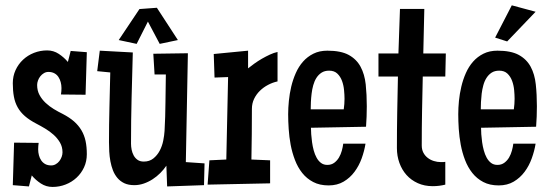

<svg xmlns="http://www.w3.org/2000/svg" viewBox="-20 -701 2092 732"><path d="M311 -113.3Q311 -85.9 300.5 -63.2Q290 -40.5 272 -23.7Q253.9 -6.8 230.2 2.4Q206.5 11.7 180.2 11.7Q155.8 11.7 135.7 -1.5Q115.7 -14.6 101.1 -32.2L90.3 9.8L28.8 4.9L33.7 -157.2L127.4 -156.2Q126.5 -150.4 126 -144Q125.5 -137.7 125.5 -131.8Q125.5 -120.1 128.4 -109.1Q131.3 -98.1 137.2 -89.4Q143.1 -80.6 152.6 -75.4Q162.1 -70.3 175.3 -70.3Q184.6 -70.3 192.6 -75Q200.7 -79.6 206.3 -86.9Q211.9 -94.2 215.1 -103Q218.3 -111.8 218.3 -120.1Q218.3 -141.1 208.7 -157.5Q199.2 -173.8 184.6 -187Q169.9 -200.2 152.3 -210.7Q134.8 -221.2 118.7 -229.5Q92.3 -243.2 75 -258.3Q57.6 -273.4 47.4 -291.7Q37.1 -310.1 33 -332.5Q28.8 -355 28.8 -383.8Q28.8 -410.6 39.3 -433.6Q49.8 -456.5 67.9 -473.4Q85.9 -490.2 109.6 -499.5Q133.3 -508.8 159.7 -508.8Q184.1 -508.8 204.1 -495.6Q224.1 -482.4 238.8 -464.8L249.5 -506.8L311 -502L306.2 -339.8L212.4 -340.8Q213.4 -346.7 213.9 -353Q214.4 -359.4 214.4 -365.2Q214.4 -377 211.4 -387.9Q208.5 -398.9 202.6 -407.7Q196.8 -416.5 187.3 -421.6Q177.7 -426.8 164.6 -426.8Q155.3 -426.8 147.5 -422.1Q139.6 -417.5 133.8 -410.2Q127.9 -402.8 124.8 -394Q121.6 -385.3 121.6 -377Q121.6 -355.5 130.6 -338.9Q139.6 -322.3 153.6 -309.1Q167.5 -295.9 184.8 -285.4Q202.1 -274.9 219.2 -266.6Q244.6 -253.4 262 -238.3Q279.3 -223.1 290.3 -204.6Q301.3 -186 306.2 -163.6Q311 -141.1 311 -113.3Z M759.8 -78.1 757.8 4.9 617.2 9.8 614.3 -69.3Q604.5 -54.7 591.1 -41.3Q577.6 -27.8 561.8 -17.6Q545.9 -7.3 528.1 -1.2Q510.3 4.9 492.2 4.9Q469.7 4.9 454.1 -2.4Q438.5 -9.8 427.7 -22.5Q417 -35.2 410.6 -51.5Q404.3 -67.9 400.9 -86.2Q397.5 -104.5 396.5 -123.3Q395.5 -142.1 395.5 -159.2Q395.5 -225.6 397.2 -291.7Q398.9 -357.9 400.4 -424.8L350.6 -429.7L360.4 -507.8L486.3 -501Q483.9 -413.1 481.7 -327.1Q479.5 -241.2 479.5 -153.3Q479.5 -142.1 481.9 -129.9Q484.4 -117.7 490 -107.7Q495.6 -97.7 504.9 -91.3Q514.2 -85 528.3 -85Q549.8 -85 564.7 -96.9Q579.6 -108.9 588.9 -126.5Q598.1 -144 602.3 -164.6Q606.4 -185.1 607.4 -202.1Q610.4 -255.9 610.8 -309.6Q611.3 -363.3 612.3 -417H569.3L564.5 -496.1L696.3 -498L688.5 -83ZM658.2 -548.3 588.9 -533.7 543.9 -618.7 501 -533.7 432.6 -548.3 511.7 -666.5 578.1 -671.4Z M1038.1 -390.6Q1019.5 -386.7 1002 -377.4Q984.4 -368.2 970.7 -354.7Q957 -341.3 948.7 -324Q940.4 -306.6 940.4 -286.1Q940.4 -237.3 939.9 -189.5Q939.5 -141.6 938.5 -92.8L1009.8 -89.8V-2L771.5 2.9L778.3 -89.8L842.8 -92.8L849.6 -407.2L797.9 -405.3L794.9 -495.1L925.8 -507.8V-440.4Q936 -448.7 949.7 -458.5Q963.4 -468.3 978.5 -477.1Q993.7 -485.8 1009 -492.9Q1024.4 -500 1038.1 -502.9Z M1378.4 -295.9Q1378.4 -255.9 1375.5 -217.8L1165.5 -213.9Q1165.5 -203.6 1166.5 -189.2Q1167.5 -174.8 1169.7 -158.9Q1171.9 -143.1 1176 -127.7Q1180.2 -112.3 1187 -99.9Q1193.8 -87.4 1203.9 -79.8Q1213.9 -72.3 1228 -72.3Q1243.2 -72.3 1254.2 -80.3Q1265.1 -88.4 1272.2 -100.3Q1279.3 -112.3 1283.2 -126.5Q1287.1 -140.6 1288.6 -153.3H1373.5Q1369.1 -125.5 1358.9 -97.2Q1348.6 -68.8 1331.5 -45.9Q1314.5 -22.9 1290 -8.5Q1265.6 5.9 1232.9 5.9Q1198.7 5.9 1174.1 -7.1Q1149.4 -20 1132.3 -41.5Q1115.2 -63 1104.5 -91.1Q1093.8 -119.1 1088.1 -149.2Q1082.5 -179.2 1080.6 -209.5Q1078.6 -239.7 1078.6 -265.6Q1078.6 -289.1 1081.3 -316.4Q1084 -343.8 1090.3 -370.6Q1096.7 -397.5 1107.7 -422.4Q1118.7 -447.3 1135.3 -466.1Q1151.9 -484.9 1174.8 -496.3Q1197.8 -507.8 1228 -507.8Q1279.8 -507.8 1309.6 -491.5Q1339.4 -475.1 1354.7 -446.5Q1370.1 -418 1374.3 -379.2Q1378.4 -340.3 1378.4 -295.9ZM1293.5 -324.2Q1293.5 -338.9 1291.7 -357.4Q1290 -376 1283.9 -392.6Q1277.8 -409.2 1266.1 -420.4Q1254.4 -431.6 1234.9 -431.6Q1217.8 -431.6 1206.1 -424.1Q1194.3 -416.5 1186.5 -404.3Q1178.7 -392.1 1174.3 -376.2Q1169.9 -360.4 1168 -344Q1166 -327.6 1165.3 -312Q1164.6 -296.4 1164.6 -284.2H1290.5Q1293.5 -304.7 1293.5 -324.2Z M1679.7 -497.1 1677.7 -409.2H1591.8Q1590.3 -343.8 1589.1 -278.3Q1587.9 -212.9 1587.9 -146.5Q1587.9 -130.9 1594 -119.1Q1600.1 -107.4 1610.4 -99.4Q1620.6 -91.3 1633.8 -87.2Q1647 -83 1661.1 -83Q1665.5 -83 1669.4 -83Q1673.3 -83 1677.7 -84V2.9Q1654.3 8.8 1629.9 8.8Q1598.1 8.8 1572.8 -2.7Q1547.4 -14.2 1529.8 -33.9Q1512.2 -53.7 1502.7 -80.1Q1493.2 -106.4 1493.2 -136.7Q1493.2 -205.1 1494.4 -272.9Q1495.6 -340.8 1497.1 -409.2H1422.9V-497.1H1499L1504.9 -667H1597.7L1593.8 -497.1Z M2026.9 -295.9Q2026.9 -255.9 2023.9 -217.8L1814 -213.9Q1814 -203.6 1814.9 -189.2Q1815.9 -174.8 1818.1 -158.9Q1820.3 -143.1 1824.5 -127.7Q1828.6 -112.3 1835.4 -99.9Q1842.3 -87.4 1852.3 -79.8Q1862.3 -72.3 1876.5 -72.3Q1891.6 -72.3 1902.6 -80.3Q1913.6 -88.4 1920.7 -100.3Q1927.7 -112.3 1931.6 -126.5Q1935.5 -140.6 1937 -153.3H2022Q2017.6 -125.5 2007.3 -97.2Q1997.1 -68.8 1980 -45.9Q1962.9 -22.9 1938.5 -8.5Q1914.1 5.9 1881.3 5.9Q1847.2 5.9 1822.5 -7.1Q1797.9 -20 1780.8 -41.5Q1763.7 -63 1752.9 -91.1Q1742.2 -119.1 1736.6 -149.2Q1731 -179.2 1729 -209.5Q1727.1 -239.7 1727.1 -265.6Q1727.1 -289.1 1729.7 -316.4Q1732.4 -343.8 1738.8 -370.6Q1745.1 -397.5 1756.1 -422.4Q1767.1 -447.3 1783.7 -466.1Q1800.3 -484.9 1823.2 -496.3Q1846.2 -507.8 1876.5 -507.8Q1928.2 -507.8 1958 -491.5Q1987.8 -475.1 2003.2 -446.5Q2018.6 -418 2022.7 -379.2Q2026.9 -340.3 2026.9 -295.9ZM1941.9 -324.2Q1941.9 -338.9 1940.2 -357.4Q1938.5 -376 1932.4 -392.6Q1926.3 -409.2 1914.6 -420.4Q1902.8 -431.6 1883.3 -431.6Q1866.2 -431.6 1854.5 -424.1Q1842.8 -416.5 1835 -404.3Q1827.1 -392.1 1822.8 -376.2Q1818.4 -360.4 1816.4 -344Q1814.5 -327.6 1813.7 -312Q1813 -296.4 1813 -284.2H1939Q1941.9 -304.7 1941.9 -324.2ZM2022 -656.2 1913.6 -543 1867.7 -557.6 1931.2 -680.7Z"/></svg>

Font: Maiden Orange
Style: Regular
Weight: 400
Designer: Astigmatic (AOETI)
Foundry: Astigmatic (AOETI)
Version: Version 1.000